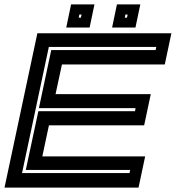

<svg xmlns="http://www.w3.org/2000/svg" viewBox="-30 -851 797 871"><path d="M-9.5 0 139.5 -700H747.5L717.5 -558.5H251L222 -424H654L624 -282.5H192L162 -141.5H628.5L598.5 0ZM70 -66H557.5L560.5 -80H87L144 -346.5H582.5L585 -360.5H146.5L202.5 -624H676L679 -638H191.5ZM478.5 -726 500.5 -831H606.5L584.5 -726ZM270.5 -726 292.5 -831H398.5L376.5 -726ZM327 -771H337L340 -785H330ZM536 -771H546L549 -785H539Z"/></svg>

Font: Tourney Expanded Regular
Style: Bold Italic
Weight: 700
Width: 7
Italic angle: -12°
Designer: Tyler Finck
Foundry: Etcetera Type Co
Version: Version 1.010; ttfautohint (v1.8.3)